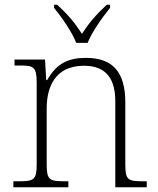

<svg xmlns="http://www.w3.org/2000/svg" viewBox="-20 -786 663 806"><path d="M300 -606H348C365 -651 411 -715 442 -753V-766H428C381 -722 354 -690 324 -644C294 -690 268 -722 220 -766H207V-753C238 -715 283 -651 300 -606ZM36 0H267V-25H253C187 -25 176 -30 176 -97V-331C176 -419 210 -510 333 -510C430 -510 464 -449 464 -361V0H596V-25H583C516 -25 506 -30 506 -98V-356C506 -483 454 -543 341 -543C269 -543 219 -522 178 -450H174L169 -536H41V-511H64C121 -511 134 -505 134 -439V-98C134 -30 123 -25 56 -25H36Z"/></svg>

Font: Noto Serif Sinhala ExtraLight
Style: Regular
Weight: 200
Designer: Jelle Bosma - Monotype Design Team
Foundry: Monotype Imaging Inc.
Version: Version 2.007